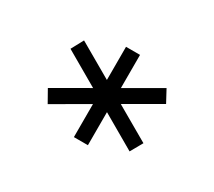

<svg xmlns="http://www.w3.org/2000/svg" viewBox="-69 -872 595 534"><g transform="rotate(30 228.5 -605.0)"><path d="M206 -750H251V-460H206ZM75 -668 96 -707 382 -542 360 -503ZM382 -668 97 -503 75 -542 361 -707Z"/></g></svg>

Font: Mohave Light Light
Style: Regular
Weight: 300
Version: Version 2.003